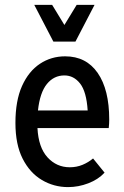

<svg xmlns="http://www.w3.org/2000/svg" viewBox="-20 -754 508 784"><path d="M43 -252Q43 -343 70 -403Q97 -463 143 -493.5Q189 -524 246 -524Q332 -524 379 -456Q426 -388 426 -266Q426 -258 425.5 -249Q425 -240 424 -231H133Q137 -152 174 -111.5Q211 -71 265 -71Q293 -71 317 -81Q341 -91 360 -107L407 -49Q381 -21 340.5 -5.5Q300 10 258 10Q200 10 151 -19Q102 -48 72.5 -106Q43 -164 43 -252ZM243 -446Q200 -446 171.5 -411Q143 -376 135 -303H338Q333 -380 307 -413Q281 -446 243 -446ZM366 -734 288 -584H198L120 -734H193L243 -652L293 -734Z"/></svg>

Font: Radio Canada Condensed
Style: Regular
Weight: 400
Width: 3
Designer: Charles Daoud, Etienne Aubert Bonn, Alexandre Saumier Demers, Jacques Le Bailly
Foundry: Radio-Canada
Version: Version 2.104; ttfautohint (v1.8.4.7-5d5b);gftools[0.9.28.de